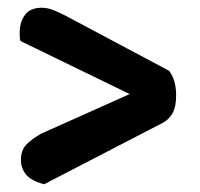

<svg xmlns="http://www.w3.org/2000/svg" viewBox="-20 -538 516 496"><path d="M33 -432Q31 -437 31 -443.5Q31 -450 31 -455Q31 -481 44.5 -499.5Q58 -518 88 -518Q103 -518 119 -511.5Q135 -505 152 -496L417 -355Q435 -331 435 -292Q435 -263 426.5 -247Q418 -231 403 -222L94 -62Q60 -71 47 -87.5Q34 -104 34 -124Q34 -150 48 -164.5Q62 -179 87 -193L315 -295Z"/></svg>

Font: Baloo Bhaina 2 SemiBold
Style: Regular
Weight: 600
Designer: Yesha Goshar, Manish Minz, Shuchita Grover and Ek Type
Foundry: Ek Type
Version: Version 1.640;hotconv 1.0.111;makeotfexe 2.5.65597; ttfautoh